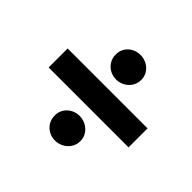

<svg xmlns="http://www.w3.org/2000/svg" viewBox="-133 -754 858 858"><g transform="rotate(45 296.5 -324.5)"><path d="M56 -265H561V-385H56ZM307 -54C351 -54 389 -88 389 -131V-135C389 -176 351 -210 307 -210C262 -210 227 -176 227 -135V-131C227 -88 262 -54 307 -54ZM307 -440C351 -440 388 -474 388 -517V-520C388 -562 351 -595 307 -595C262 -595 227 -562 227 -520V-517C227 -474 262 -440 307 -440Z"/></g></svg>

Font: Fixel Display 20240404
Style: Bold Italic
Weight: 700
Italic angle: -10°
Designer: AlfaBravo + MacPaw
Foundry: Kyrylo Tkachov, Marchela Mozhyna, Serhii Makarenko, Maria Weinstein, Zakhar Kryvoshyya
Version: Version 1.211;Glyphs 3.2 (3225)